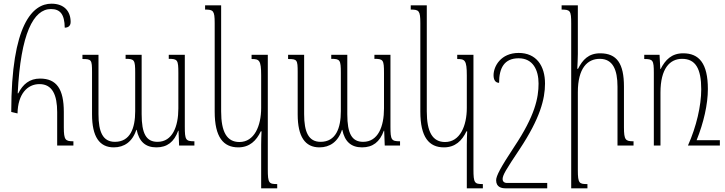

<svg xmlns="http://www.w3.org/2000/svg" viewBox="-20 -789 3929 1041"><path d="M75 -174C77 -279 128 -333 194 -333C264 -333 290 -274 290 -181V0H378V-23C335 -23 326 -29 326 -99V-182C326 -306 287 -363 197 -363C140 -363 104 -332 79 -283H76C92 -608 162 -740 256 -740C306 -740 330 -712 331 -639C349 -639 363 -648 363 -670C363 -727 329 -769 259 -769C158 -769 41 -659 41 -182Z M895 -492V-470C943 -470 947 -464 947 -393V-201C947 -103 915 -20 834 -20C773 -20 748 -64 748 -170V-492H661V-470C709 -470 713 -464 713 -394V-186C713 -94 686 -20 603 -20C538 -20 514 -73 514 -170V-492H427V-469C476 -469 479 -465 479 -398V-169C479 -48 519 10 597 10C653 10 698 -20 719 -85H721C734 -22 768 10 828 10C886 10 924 -19 946 -80H948L951 0H1034V-23C987 -23 982 -30 982 -102V-492Z M1396 232H1483V209C1438 209 1432 204 1432 129V-492H1344V-469C1385 -469 1396 -464 1396 -380V-204C1396 -106 1359 -19 1278 -19C1210 -19 1179 -74 1179 -185V-760H1092V-737C1136 -737 1144 -732 1144 -664V-184C1144 -45 1191 10 1272 10C1333 10 1370 -26 1394 -77H1398C1397 -55 1396 -26 1396 -4Z M2010 -492V-470C2058 -470 2062 -464 2062 -393V-201C2062 -103 2030 -20 1949 -20C1888 -20 1863 -64 1863 -170V-492H1776V-470C1824 -470 1828 -464 1828 -394V-186C1828 -94 1801 -20 1718 -20C1653 -20 1629 -73 1629 -170V-492H1542V-469C1591 -469 1594 -465 1594 -398V-169C1594 -48 1634 10 1712 10C1768 10 1813 -20 1834 -85H1836C1849 -22 1883 10 1943 10C2001 10 2039 -19 2061 -80H2063L2066 0H2149V-23C2102 -23 2097 -30 2097 -102V-492Z M2511 232H2598V209C2553 209 2547 204 2547 129V-492H2459V-469C2500 -469 2511 -464 2511 -380V-204C2511 -106 2474 -19 2393 -19C2325 -19 2294 -74 2294 -185V-760H2207V-737C2251 -737 2259 -732 2259 -664V-184C2259 -45 2306 10 2387 10C2448 10 2485 -26 2509 -77H2513C2512 -55 2511 -26 2511 -4Z M2792 -502C2696 -502 2656 -430 2656 -381C2656 -352 2669 -340 2686 -340C2686 -420 2714 -473 2792 -473C2870 -473 2900 -409 2900 -336C2900 -259 2881 -162 2768 7C2694 119 2670 165 2670 188C2670 227 2701 232 2721 232H2947V203H2729C2712 203 2705 193 2705 182C2706 159 2722 133 2798 19C2908 -147 2935 -252 2935 -336C2935 -432 2888 -502 2792 -502Z M3415 -23C3372 -23 3363 -29 3363 -99V-320C3363 -444 3325 -500 3234 -500C3171 -500 3139 -465 3114 -416H3110C3111 -443 3113 -469 3113 -496V-760H3025V-737C3072 -737 3077 -731 3077 -662V232H3165V209C3121 209 3113 206 3113 134V-289C3113 -420 3165 -470 3232 -470C3302 -470 3328 -412 3328 -319V0H3415Z M3684 -500C3621 -500 3587 -464 3562 -415H3560L3556 -492H3473V-469C3520 -469 3525 -463 3525 -394V0H3561V-287C3561 -418 3612 -470 3678 -470C3751 -470 3782 -417 3782 -305C3782 -216 3756 -103 3710 0H3883V-29H3757C3795 -123 3818 -224 3818 -306C3818 -446 3770 -500 3684 -500Z"/></svg>

Font: Noto Serif Armenian ExtraCondensed ExtraLight
Style: Regular
Weight: 200
Width: 2
Designer: Monotype Design Team
Foundry: Monotype Imaging Inc.
Version: Version 2.008